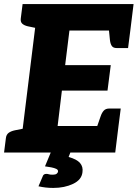

<svg xmlns="http://www.w3.org/2000/svg" viewBox="-32 -749 676 943"><path d="M65 0 155 -729H624L608 -599H309L288 -429H512L496 -304H272L251 -130H550L534 0ZM438 -108 462 -177Q468 -195 477.5 -205.5Q487 -216 505 -216H561L550 -130ZM501 -621 608 -599 597 -513H541Q524 -513 517 -523.5Q510 -534 508 -552ZM176 -729 147 -611 104 -620Q87 -624 77.5 -632.5Q68 -641 70 -658L79 -729ZM-12 0 -3 -71Q-1 -88 10.5 -96.5Q22 -105 41 -109L86 -118L85 0ZM230 174Q210 174 192.5 172Q175 170 157 166L177 119Q181 105 195 105Q203 105 208 107Q213 109 227 109Q240 109 246 104.5Q252 100 253 94Q254 85 244.5 80.5Q235 76 220 73Q205 70 189 68L221 -9H317L305 22Q345 33 361 51.5Q377 70 373 97Q369 134 327 154Q285 174 230 174Z"/></svg>

Font: Aleo Black
Style: Italic
Weight: 900
Italic angle: -7°
Designer: Alessio Laiso
Foundry: Alessio Laiso
Version: Version 2.001;gftools[0.9.29]